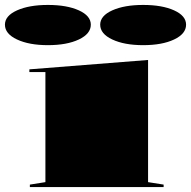

<svg xmlns="http://www.w3.org/2000/svg" viewBox="-95 -758 774 778"><path d="M26 0V-10L89 -20V-466H24V-477L505 -515V-20L568 -10V0ZM485 -738Q562 -738 610.5 -716Q659 -694 659 -658Q659 -621 610.5 -598Q562 -575 485 -575Q409 -575 360 -598Q311 -621 311 -658Q311 -694 360 -716Q409 -738 485 -738ZM99 -738Q176 -738 224.5 -716Q273 -694 273 -658Q273 -621 224.5 -598Q176 -575 99 -575Q23 -575 -26 -598Q-75 -621 -75 -658Q-75 -694 -26 -716Q23 -738 99 -738Z"/></svg>

Font: Kalnia Expanded SemiBold
Style: Regular
Weight: 600
Width: 7
Designer: Frida Medrano
Foundry: Frida Medrano
Version: Version 1.105